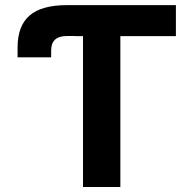

<svg xmlns="http://www.w3.org/2000/svg" viewBox="-20 -748 759 768"><path d="M50.3 -518.6V-558.1Q50.3 -644.5 98.4 -686Q146.5 -727.5 248 -727.5H280.8V-604H248.5Q216.3 -604 200.4 -589.6Q184.6 -575.2 184.6 -545.9V-518.6ZM280.8 -603.5V-727.5H683.6V-603.5H461.4V0H312V-603.5Z"/></svg>

Font: Inter 16pt
Style: Bold
Weight: 700
Version: Version 4.001;git-66647c0bb